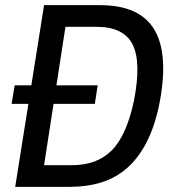

<svg xmlns="http://www.w3.org/2000/svg" viewBox="-20 -725 682 745"><path d="M39 0 151 -705H368Q523 -705 579.5 -609Q636 -513 598 -320Q580 -233 548 -171.5Q516 -110 472 -72Q428 -34 372.5 -17Q317 0 251 0ZM151 -84H260Q306 -84 344 -97.5Q382 -111 411.5 -139.5Q441 -168 463 -216.5Q485 -265 500 -335Q529 -486 494 -553.5Q459 -621 354 -621H234ZM25 -322 37 -394H359L348 -322Z"/></svg>

Font: Nunito Sans 10pt Condensed SemiBold
Style: Italic
Weight: 600
Width: 3
Italic angle: -9°
Designer: Vernon Adams
Foundry: Vernon Adams
Version: Version 3.101;gftools[0.9.27]